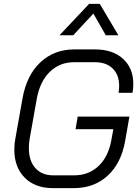

<svg xmlns="http://www.w3.org/2000/svg" viewBox="-20 -963 724 991"><path d="M54 -190Q54 -222 59 -246L96 -454Q117 -574 188 -641Q259 -708 364 -708H470Q562 -708 615 -659.5Q668 -611 668 -530Q668 -505 664 -484H592Q595 -504 595 -520Q595 -577 561.5 -609.5Q528 -642 469 -642H363Q288 -642 237 -592Q186 -542 170 -454L133 -246Q129 -223 129 -198Q129 -133 162.5 -95.5Q196 -58 255 -58H363Q437 -58 487.5 -105Q538 -152 554 -236L565 -296H370L381 -361H648L626 -236Q606 -121 536 -56.5Q466 8 361 8H253Q161 8 107.5 -46Q54 -100 54 -190ZM440 -943H495L591 -781H526L462 -893L358 -781H287Z"/></svg>

Font: Bai Jamjuree
Style: Italic
Weight: 400
Italic angle: -10°
Version: Version 1.000; ttfautohint (v1.6)